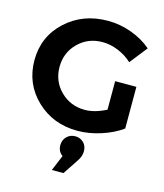

<svg xmlns="http://www.w3.org/2000/svg" viewBox="-140 -809 1025 1197"><g transform="rotate(15 372.5 -210.5)"><path d="M409 -705Q486 -705 561 -677.5Q636 -650 690 -603L601 -490Q562 -526 511 -547Q460 -568 409 -568Q316 -568 252.5 -505Q189 -442 189 -350Q189 -257 253 -194Q317 -131 410 -131Q473 -131 547 -169V-353H684V-84Q628 -43 550 -18Q472 7 400 7Q241 7 134 -95.5Q27 -198 27 -350Q27 -502 136.5 -603.5Q246 -705 409 -705ZM309 284 351 183Q320 161 320 121Q320 87 342 65Q364 43 397 43Q428 43 450 64Q472 85 472 120Q472 152 451 183L384 284Z"/></g></svg>

Font: Trueno
Style: SBd
Weight: 600
Designer: Julieta Ulanovsky
Foundry: Julieta Ulanovsky
Version: Version 3.001b